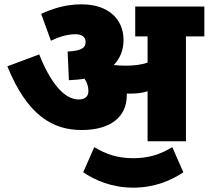

<svg xmlns="http://www.w3.org/2000/svg" viewBox="-20 -652 963 886"><path d="M565 -212C565 -215 565 -218 565 -220C569 -220 574 -220 578 -220C607 -220 634 -222 661 -231V0H838V-484H923V-622H604V-484H661V-363C631 -353 599 -349 561 -349C539 -349 521 -350 505 -352C535 -383 550 -422 550 -468C550 -562 482 -632 356 -632C283 -632 222 -612 170 -588L215 -464C254 -483 292 -494 328 -494C355 -494 375 -484 375 -458C375 -432 358 -418 292 -414L298 -282C324 -283 348 -285 370 -289C382 -272 388 -252 388 -231C388 -206 371 -193 343 -193C273 -193 210 -277 161 -401L14 -346C107 -117 225 -52 357 -52C488 -52 565 -111 565 -212ZM595 214C694 214 771 180 826 143L775 27C719 61 665 78 595 78C525 78 471 61 415 27L364 143C419 180 496 214 595 214Z"/></svg>

Font: Noto Sans Black
Style: Italic
Weight: 900
Italic angle: -12°
Designer: Monotype Design Team
Foundry: Monotype Imaging Inc.
Version: Version 2.013